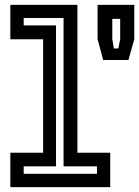

<svg xmlns="http://www.w3.org/2000/svg" viewBox="-20 -770 572 790"><path d="M22.5 0V-141.5H157.5V-608.5H22.5V-750H298.5V-141.5H433.5V0ZM77.5 -55H379V-85.5H241.5V-696H77.5V-665.5H210.5V-85.5H77.5ZM404.5 -523 381.5 -609V-750H532.5V-609L508.5 -523ZM448.5 -570.5H467L474.5 -609V-692.5H442V-609Z"/></svg>

Font: Tourney SemiBold
Style: Regular
Weight: 600
Version: Version 1.015